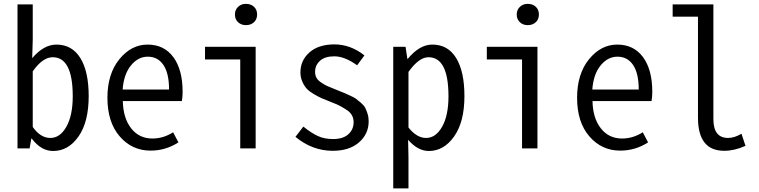

<svg xmlns="http://www.w3.org/2000/svg" viewBox="-20 -790 4040 1022"><path d="M262.7 13.7Q199.2 13.7 149.4 -51.8H146.5L137.7 0H73.2V-766.6H154.3V-578.1L151.4 -480.5Q212.9 -552.7 280.3 -552.7Q363.3 -552.7 407.7 -481Q452.1 -409.2 452.1 -278.3Q452.1 -140.6 397.9 -63.5Q343.8 13.7 262.7 13.7ZM248 -55.7Q299.8 -55.7 333.5 -115.7Q367.2 -175.8 367.2 -277.3Q367.2 -485.4 260.7 -485.4Q207 -485.4 154.3 -410.2V-114.3Q195.3 -55.7 248 -55.7Z M781.2 11.7Q682.6 11.7 617.2 -64Q551.8 -139.6 551.8 -269.5Q551.8 -396.5 615.2 -474.6Q678.7 -552.7 765.6 -552.7Q853.5 -552.7 902.8 -485.8Q952.1 -418.9 952.1 -300.8Q952.1 -277.3 948.2 -252H633.8Q635.7 -161.1 678.2 -106.9Q720.7 -52.7 791 -52.7Q849.6 -52.7 901.4 -85.9L929.7 -32.2Q862.3 11.7 781.2 11.7ZM632.8 -313.5H879.9Q879.9 -399.4 850.1 -443.8Q820.3 -488.3 766.6 -488.3Q714.8 -488.3 676.8 -441.4Q638.7 -394.5 632.8 -313.5Z M1258.8 0V-473.6H1071.3V-541H1340.8V0ZM1289.1 -656.2Q1263.7 -656.2 1247.1 -671.9Q1230.5 -687.5 1230.5 -712.9Q1230.5 -737.3 1247.1 -753.4Q1263.7 -769.5 1289.1 -769.5Q1315.4 -769.5 1332 -753.9Q1348.6 -738.3 1348.6 -712.9Q1348.6 -687.5 1332 -671.9Q1315.4 -656.2 1289.1 -656.2Z M1751 12.7Q1642.6 12.7 1552.7 -61.5L1594.7 -116.2Q1635.7 -83 1670.9 -66.4Q1706.1 -49.8 1752.9 -49.8Q1805.7 -49.8 1834 -75.2Q1862.3 -100.6 1862.3 -139.6Q1862.3 -160.2 1853 -176.8Q1843.8 -193.4 1822.3 -207Q1800.8 -220.7 1785.2 -228.5Q1769.5 -236.3 1739.3 -248Q1710.9 -258.8 1693.4 -266.6Q1675.8 -274.4 1651.4 -288.6Q1627 -302.7 1613.3 -317.4Q1599.6 -332 1589.4 -355Q1579.1 -377.9 1579.1 -404.3Q1579.1 -468.8 1627.4 -511.2Q1675.8 -553.7 1759.8 -553.7Q1845.7 -553.7 1919.9 -495.1L1880.9 -442.4Q1814.5 -490.2 1759.8 -490.2Q1709 -490.2 1683.1 -466.3Q1657.2 -442.4 1657.2 -408.2Q1657.2 -389.6 1664.6 -376Q1671.9 -362.3 1691.4 -349.6Q1710.9 -336.9 1722.2 -332Q1733.4 -327.1 1764.6 -314.5Q1772.5 -311.5 1776.4 -309.6Q1801.8 -299.8 1810.5 -295.9Q1819.3 -292 1842.3 -281.7Q1865.2 -271.5 1875 -264.2Q1884.8 -256.8 1900.9 -243.2Q1917 -229.5 1923.8 -216.3Q1930.7 -203.1 1936.5 -184.6Q1942.4 -166 1942.4 -144.5Q1942.4 -77.1 1891.1 -32.2Q1839.8 12.7 1751 12.7Z M2073.2 212.9V-541H2138.7L2148.4 -476.6H2150.4Q2212.9 -552.7 2281.2 -552.7Q2364.3 -552.7 2408.2 -481Q2452.1 -409.2 2452.1 -278.3Q2452.1 -141.6 2397.5 -64Q2342.8 13.7 2262.7 13.7Q2204.1 13.7 2152.3 -45.9L2154.3 48.8V212.9ZM2248 -55.7Q2299.8 -55.7 2333.5 -115.7Q2367.2 -175.8 2367.2 -277.3Q2367.2 -485.4 2260.7 -485.4Q2210 -485.4 2154.3 -407.2V-111.3Q2198.2 -55.7 2248 -55.7Z M2758.8 0V-473.6H2571.3V-541H2840.8V0ZM2789.1 -656.2Q2763.7 -656.2 2747.1 -671.9Q2730.5 -687.5 2730.5 -712.9Q2730.5 -737.3 2747.1 -753.4Q2763.7 -769.5 2789.1 -769.5Q2815.4 -769.5 2832 -753.9Q2848.6 -738.3 2848.6 -712.9Q2848.6 -687.5 2832 -671.9Q2815.4 -656.2 2789.1 -656.2Z M3281.2 11.7Q3182.6 11.7 3117.2 -64Q3051.8 -139.6 3051.8 -269.5Q3051.8 -396.5 3115.2 -474.6Q3178.7 -552.7 3265.6 -552.7Q3353.5 -552.7 3402.8 -485.8Q3452.1 -418.9 3452.1 -300.8Q3452.1 -277.3 3448.2 -252H3133.8Q3135.7 -161.1 3178.2 -106.9Q3220.7 -52.7 3291 -52.7Q3349.6 -52.7 3401.4 -85.9L3429.7 -32.2Q3362.3 11.7 3281.2 11.7ZM3132.8 -313.5H3379.9Q3379.9 -399.4 3350.1 -443.8Q3320.3 -488.3 3266.6 -488.3Q3214.8 -488.3 3176.8 -441.4Q3138.7 -394.5 3132.8 -313.5Z M3835 12.7Q3695.3 12.7 3695.3 -163.1V-701.2H3560.5V-766.6H3777.3V-156.2Q3777.3 -55.7 3855.5 -55.7Q3888.7 -55.7 3926.8 -78.1L3948.2 -13.7Q3889.6 12.7 3835 12.7Z"/></svg>

Font: Gen Shin Gothic Monospace Normal
Style: Regular
Weight: 350
Designer: [Source Han Sans]
Ryoko NISHIZUKA  (kana & ideographs); Paul D. Hunt (Latin, Greek & Cyrillic); Wenlong ZHANG  (bopomofo
Version: Version 1.002.20150607